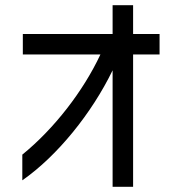

<svg xmlns="http://www.w3.org/2000/svg" viewBox="-20 -638 693 740"><path d="M493 82V-428H595V-507H493V-618H414V-507H68V-428H367C301 -287 189 -142 66 -42V57C201 -37 334 -202 414 -367V82Z"/></svg>

Font: コーポレート・ロゴ ver3 Medium
Style: Regular
Weight: 500
Designer: [KANA_main] LOGOTYPE.JP [Source Han Sans] Ryoko NISHIZUKA 西塚涼子 (kana, bopomofo & ideographs); Paul D. Hunt (Latin, Greek
Version: Version 12.001;FEAKit 1.0